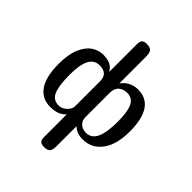

<svg xmlns="http://www.w3.org/2000/svg" viewBox="-262 -916 1292 1292"><g transform="rotate(45 383.5 -270.0)"><path d="M552 -502Q714 -502 714 -262Q714 -137 662.5 -68.5Q611 0 526 0Q470 0 435 -34V157Q435 194 422 207Q409 220 380 220Q352 220 342 208.5Q332 197 332 173V-44Q294 0 218 0Q139 0 96 -61.5Q53 -123 53 -247Q53 -337 78 -394.5Q103 -452 141.5 -477Q180 -502 222 -502Q259 -502 286 -491Q313 -480 331 -449H332V-713Q332 -737 341.5 -748.5Q351 -760 379 -760Q409 -760 422 -746.5Q435 -733 435 -691V-442H436Q457 -472 488 -487Q519 -502 552 -502ZM256 -434Q205 -434 181 -387.5Q157 -341 157 -247Q157 -143 177.5 -95Q198 -47 252 -47Q281 -47 307 -71Q333 -95 333 -122V-360Q333 -434 256 -434ZM510 -47Q562 -47 586 -97.5Q610 -148 610 -254Q610 -347 588.5 -390.5Q567 -434 518 -434Q481 -434 457.5 -413.5Q434 -393 434 -350V-120Q434 -86 456 -66.5Q478 -47 510 -47Z"/></g></svg>

Font: Marmelad for Arash.Academy
Style: Regular
Weight: 400
Designer: Manvel Shmavonyan
Foundry: Cyreal
Version: Version 1.110;Glyphs 3.2 (3202)